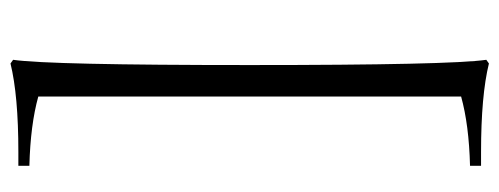

<svg xmlns="http://www.w3.org/2000/svg" viewBox="-313 -431 952 366"><g transform="rotate(90 163.0 -248.0)"><path d="M270 193Q162 193 101 208L94 203Q104 134 104 -248Q104 -630 94 -699L101 -704Q162 -689 270 -689Q283 -689 296 -689V-668Q218 -666 164 -651V155Q218 170 296 172V193Q283 193 270 193Z"/></g></svg>

Font: Almendra
Style: Regular
Weight: 400
Designer: Ana Sanfelippo
Foundry: Ana Sanfelippo
Version: Version 1.004